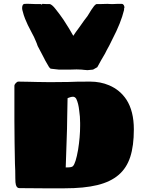

<svg xmlns="http://www.w3.org/2000/svg" viewBox="-20 -1020 791 1040"><path d="M85 -1Q71 -1 66 -19Q63 -29 63 -54Q63 -99 61 -133Q61 -164 59 -246L58 -366V-555Q58 -562 65.5 -570Q73 -578 80 -578L138 -577Q152 -576 179 -576Q208 -575 251 -575Q315 -575 351 -576Q386 -578 468 -578Q524 -578 571 -558Q630 -533 665 -480Q705 -418 705 -319Q705 -230 685.5 -170Q666 -110 623 -73Q579 -35 507.5 -17.5Q436 0 329 0H216Q178 -1 85 -1ZM365 -115Q372 -117 375 -120Q390 -135 403 -209Q414 -278 414 -338V-354Q414 -389 409 -421Q405 -460 393 -485Q386 -496 375 -496Q366 -496 353 -491L346 -488Q346 -465 344 -385L343 -323Q343 -303 342 -292L341 -261L336 -113Q358 -113 365 -115ZM422 -643Q415 -644 395 -644L359 -643H299L254 -648L246 -656Q222 -696 214 -714L184 -771Q180 -784 173 -799.5Q166 -815 164 -820L153 -841Q127 -889 116 -918Q109 -934 101 -966L100 -973V-979Q100 -987 103.5 -993Q107 -999 115 -999Q119 -999 128 -999.5Q137 -1000 144 -999Q154 -998 171 -998H201L205 -995L210 -999L230 -998H249Q254 -998 263 -990.5Q272 -983 281 -971Q305 -941 324 -913Q358 -861 377 -826Q387 -842 411 -874L435 -908L454 -933Q477 -972 490 -988Q499 -998 504 -998H525L562 -999L582 -998H592L615 -999H639Q646 -999 650 -993Q654 -987 654 -979L652 -973V-966Q635 -896 589 -808Q572 -772 558 -748L549 -730Q529 -697 507 -656L484 -643L454 -640Q444 -640 435 -641.5Q426 -643 422 -643Z"/></svg>

Font: Sigmar One
Style: Regular
Weight: 400
Designer: Vernon Adams
Foundry: Vernon Adams
Version: Version 2.000